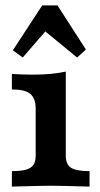

<svg xmlns="http://www.w3.org/2000/svg" viewBox="-20 -691 370 711"><path d="M112.1 -115.3V-288.8Q112.1 -326.7 92.2 -343.2Q72.4 -359.8 24 -359.8V-417.1Q63.4 -414.6 102 -414.6Q173.1 -414.6 223.6 -425.9V-115.3Q223.6 -82.3 242.9 -69.8Q262.1 -57.3 311.6 -57.3V0Q202.2 -3.2 169.6 -3.2Q136.9 -3.2 24 0V-57.3Q57.3 -57.3 76.3 -62.7Q95.4 -68.1 103.7 -80.4Q112.1 -92.7 112.1 -115.3ZM27.7 -504.9 136.4 -671.1H192.8L298.2 -507.5L265.5 -478L121.8 -596L181.4 -613.4L64.1 -478Z"/></svg>

Font: Playfair Micro SmCond SmLight
Style: Regular
Weight: 360
Width: 4
Designer: Claus Eggers Sørensen
Foundry: Claus Eggers Sørensen
Version: Version 2.100;Glyphs 3.2 (3219)